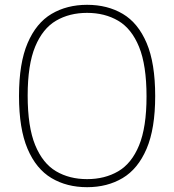

<svg xmlns="http://www.w3.org/2000/svg" viewBox="-20 -769 724 798"><path d="M342 9Q257.5 9 193.8 -29Q130 -67 94.5 -150.5Q59 -234 59 -370Q59 -506.5 94.8 -590Q130.5 -673.5 194.2 -711.2Q258 -749 342 -749Q427 -749 490.5 -711.2Q554 -673.5 589.5 -590Q625 -506.5 625 -370Q625 -234 589.2 -150.5Q553.5 -67 489.8 -29Q426 9 342 9ZM342 -24.5Q415.5 -24.5 471.2 -57Q527 -89.5 558 -164.8Q589 -240 589 -368Q589 -498 558 -574Q527 -650 471.2 -682.8Q415.5 -715.5 342 -715.5Q268.5 -715.5 213 -683Q157.5 -650.5 126.2 -575.2Q95 -500 95 -372Q95 -242 126.2 -166Q157.5 -90 213 -57.2Q268.5 -24.5 342 -24.5Z"/></svg>

Font: Encode Sans Condensed Thin Thin
Style: Regular
Weight: 250
Version: Version 3.002